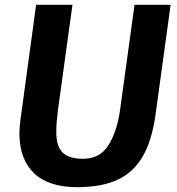

<svg xmlns="http://www.w3.org/2000/svg" viewBox="-20 -767 732 795"><path d="M300.5 8Q181 8 121 -49.8Q61 -107.5 60.5 -212Q60.5 -227 62 -246.2Q63.5 -265.5 67.5 -291.5L129.5 -747H280L220 -311.5Q217.5 -289.5 215.2 -267Q213 -244.5 213 -221Q213 -161 239.5 -135.2Q266 -109.5 323.5 -109.5Q393 -109.5 428.5 -165Q464 -220.5 477 -311L537 -747H686.5L624.5 -296Q609.5 -185 571 -119.5Q532 -52.5 465.8 -22.2Q399.5 8 300.5 8Z"/></svg>

Font: Merriweather Sans Italic
Style: Bold
Weight: 700
Italic angle: -7.5°
Designer: Eben Sorkin
Foundry: Eben Sorkin
Version: Version 1.008; ttfautohint (v1.7.19-72a1) -l 8 -r 50 -G 200 